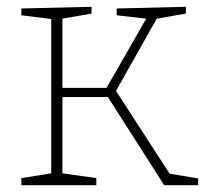

<svg xmlns="http://www.w3.org/2000/svg" viewBox="-20 -546 607 566"><path d="M43 0V-21L131 -35V-490L43 -501V-521L250 -526V-506L164 -491V-287H294L411 -491L324 -501V-521L528 -526V-506L442 -491L322 -278L480 -34L564 -20V0H464L298 -260H164V-35L264 -21V0Z"/></svg>

Font: Bitter ExtraLight
Style: Regular
Weight: 200
Designer: Sol Matas, and Bitter project Authors
Foundry: Sol Matas
Version: Version 2.001